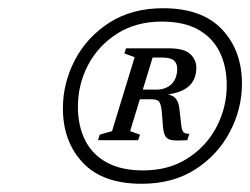

<svg xmlns="http://www.w3.org/2000/svg" viewBox="-20 -705 608 467"><path d="M440.5 -379.5 435.5 -364Q411.5 -362.5 399.5 -364Q387.5 -365.5 382.8 -372.8Q378 -380 376.5 -395.5L373.5 -433.5Q371.5 -452 367 -457.8Q362.5 -463.5 349.5 -463.5H286L296 -487H360Q383.5 -487 397.2 -500.5Q411 -514 411 -538Q411 -551 402.8 -558Q394.5 -565 375 -565H315.5L320.5 -587.5H390.5Q427.5 -587.5 442.5 -573.8Q457.5 -560 457.5 -540Q457.5 -510 437.2 -493.5Q417 -477 373.5 -473.5L374.5 -477Q394.5 -476.5 404.5 -468.2Q414.5 -460 416.5 -439L420.5 -404Q422 -388 426 -383.8Q430 -379.5 440.5 -379.5ZM358 -587.5 296.5 -386 320.5 -377.5 316 -364H218.5L222.5 -377.5L252.5 -386L307.5 -566L282.5 -575L286.5 -587.5ZM328 -290.5Q390.5 -290.5 436.2 -319.8Q482 -349 506.8 -396.5Q531.5 -444 531.5 -497.5Q531.5 -544 514 -579Q496.5 -614 461.8 -633.2Q427 -652.5 373.5 -652.5Q311 -652.5 265 -623.2Q219 -594 194.2 -546.8Q169.5 -499.5 169.5 -445.5Q169.5 -399 187 -364Q204.5 -329 239.8 -309.8Q275 -290.5 328 -290.5ZM376.5 -685Q471.5 -685 520 -633.5Q568.5 -582 568.5 -501.5Q568.5 -440 539 -384Q509.5 -328 455 -293Q400.5 -258 324.5 -258Q229.5 -258 181.2 -309.5Q133 -361 133 -441.5Q133 -503 162.2 -559Q191.5 -615 246.2 -650Q301 -685 376.5 -685Z"/></svg>

Font: Newsreader 24pt
Style: Italic
Weight: 400
Italic angle: -17°
Designer: Hugues Gentile
Foundry: Production Type
Version: Version 1.003